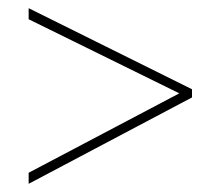

<svg xmlns="http://www.w3.org/2000/svg" viewBox="-20 -592 540 469"><path d="M449 -354V-374L50 -572V-545L418 -364L50 -170V-143Z"/></svg>

Font: Noto Sans Mono UI Condensed Thin
Style: Regular
Weight: 250
Width: 3
Designer: Monotype Design team
Foundry: Monotype Imaging Inc.
Version: 1.000